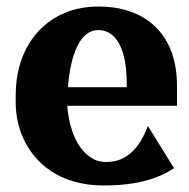

<svg xmlns="http://www.w3.org/2000/svg" viewBox="-20 -558 580 588"><path d="M28 -246C28 -211 34 -178 46 -147C82 -55 167 10 297 10C402 10 466 -12 513 -43L433 -172L427 -158C401 -97 362 -62 307 -62C289 -62 275 -65 261 -74C222 -97 193 -151 186 -234H522V-296C522 -332 517 -364 507 -394C478 -479 403 -538 282 -538C243 -538 208 -531 177 -518C86 -479 28 -389 28 -265ZM188 -291C196 -391 225 -466 281 -466C335 -466 368 -409 368 -304V-291Z"/></svg>

Font: Aerodynamic
Style: Bd
Weight: 500
Designer: Google
Version: Version 2.000980; 2014